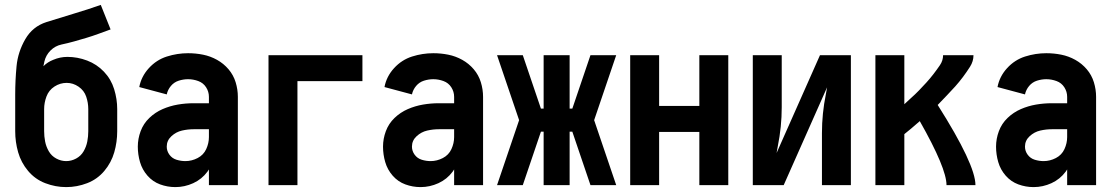

<svg xmlns="http://www.w3.org/2000/svg" viewBox="-20 -755 4540 783"><path d="M250 8Q206 8 164.5 -8Q123 -24 94.5 -58Q66 -92 54 -134Q42 -176 42 -220V-340Q42 -354 42 -369Q42 -427 47.5 -485Q53 -543 83 -595Q113 -647 169.5 -665Q226 -683 281.5 -699.5Q337 -716 391 -735L431 -635Q406 -626 381.5 -617Q357 -608 332 -600.5Q307 -593 282 -586Q257 -579 231 -573.5Q205 -568 186 -549Q167 -530 161 -504Q159 -495 157 -485Q174 -502 197 -511Q225 -523 255 -523Q296 -523 335.5 -508Q375 -493 404 -462.5Q433 -432 445.5 -391.5Q458 -351 458 -310V-220Q458 -176 446 -134Q434 -92 405.5 -58Q377 -24 335.5 -8Q294 8 250 8ZM250 -98Q271 -98 290.5 -108.5Q310 -119 321 -138Q332 -157 336 -178Q340 -199 340 -220V-310Q340 -336 331.5 -361Q323 -386 300.5 -401.5Q278 -417 252 -417Q225 -417 202 -402Q179 -387 169.5 -361.5Q160 -336 160 -310V-220Q160 -199 164 -178Q168 -157 179 -138Q190 -119 209.5 -108.5Q229 -98 250 -98Z M695 8Q663 8 633 -3Q603 -14 581.5 -38.5Q560 -63 551 -94Q542 -125 542 -157Q542 -189 553.5 -220Q565 -251 589 -274Q613 -297 643 -310Q673 -323 705 -328.5Q737 -334 770 -334H832V-360Q832 -381 820.5 -399Q809 -417 788.5 -424.5Q768 -432 747 -432Q728 -432 709 -426Q690 -420 677 -404.5Q664 -389 660 -370L548 -400Q556 -443 587 -477Q618 -511 660.5 -524.5Q703 -538 747 -538Q778 -538 808 -532Q838 -526 865 -511Q892 -496 912 -472.5Q932 -449 941 -419.5Q950 -390 950 -360V0H832V-64L826 -55Q803 -24 768 -8Q733 8 695 8ZM736 -98Q762 -98 786 -110.5Q810 -123 821 -147Q832 -171 832 -196V-228H770Q746 -228 722 -222.5Q698 -217 679 -199.5Q660 -182 660 -157Q660 -139 671 -124Q682 -109 700 -103.5Q718 -98 736 -98Z M1075 0V-530H1458V-424H1193V0Z M1695 8Q1663 8 1633 -3Q1603 -14 1581.5 -38.5Q1560 -63 1551 -94Q1542 -125 1542 -157Q1542 -189 1553.5 -220Q1565 -251 1589 -274Q1613 -297 1643 -310Q1673 -323 1705 -328.5Q1737 -334 1770 -334H1832V-360Q1832 -381 1820.5 -399Q1809 -417 1788.5 -424.5Q1768 -432 1747 -432Q1728 -432 1709 -426Q1690 -420 1677 -404.5Q1664 -389 1660 -370L1548 -400Q1556 -443 1587 -477Q1618 -511 1660.5 -524.5Q1703 -538 1747 -538Q1778 -538 1808 -532Q1838 -526 1865 -511Q1892 -496 1912 -472.5Q1932 -449 1941 -419.5Q1950 -390 1950 -360V0H1832V-64L1826 -55Q1803 -24 1768 -8Q1733 8 1695 8ZM1736 -98Q1762 -98 1786 -110.5Q1810 -123 1821 -147Q1832 -171 1832 -196V-228H1770Q1746 -228 1722 -222.5Q1698 -217 1679 -199.5Q1660 -182 1660 -157Q1660 -139 1671 -124Q1682 -109 1700 -103.5Q1718 -98 1736 -98Z M2007 0 2097 -265 2007 -530H2112L2186 -312H2197V-530H2303V-312H2314L2388 -530H2493L2403 -265L2493 0H2388L2314 -218H2303V0H2197V-218H2186L2112 0Z M2550 0V-530H2668V-323H2832V-530H2950V0H2832V-217H2668V0Z M3050 0V-530H3168V-318Q3168 -238 3152 -159Q3149 -145 3147 -131L3324 -530H3411H3450V0H3332V-212Q3332 -292 3348 -371Q3351 -385 3353 -399L3176 0H3089Z M3550 0V-530H3668V-330Q3682 -343 3695 -355Q3712 -370 3727.5 -386Q3743 -402 3758 -418.5Q3773 -435 3786.5 -452.5Q3800 -470 3813 -489Q3826 -508 3826 -530H3950Q3950 -505 3936 -483Q3922 -461 3907 -441Q3892 -421 3875.5 -402.5Q3859 -384 3841.5 -366Q3824 -348 3807 -330L3804 -327Q3958 -84 3958 0H3840Q3840 -69 3731 -261Q3713 -245 3695 -230Q3682 -219 3668 -208V0Z M4195 8Q4163 8 4133 -3Q4103 -14 4081.5 -38.5Q4060 -63 4051 -94Q4042 -125 4042 -157Q4042 -189 4053.5 -220Q4065 -251 4089 -274Q4113 -297 4143 -310Q4173 -323 4205 -328.5Q4237 -334 4270 -334H4332V-360Q4332 -381 4320.5 -399Q4309 -417 4288.5 -424.5Q4268 -432 4247 -432Q4228 -432 4209 -426Q4190 -420 4177 -404.5Q4164 -389 4160 -370L4048 -400Q4056 -443 4087 -477Q4118 -511 4160.5 -524.5Q4203 -538 4247 -538Q4278 -538 4308 -532Q4338 -526 4365 -511Q4392 -496 4412 -472.5Q4432 -449 4441 -419.5Q4450 -390 4450 -360V0H4332V-64L4326 -55Q4303 -24 4268 -8Q4233 8 4195 8ZM4236 -98Q4262 -98 4286 -110.5Q4310 -123 4321 -147Q4332 -171 4332 -196V-228H4270Q4246 -228 4222 -222.5Q4198 -217 4179 -199.5Q4160 -182 4160 -157Q4160 -139 4171 -124Q4182 -109 4200 -103.5Q4218 -98 4236 -98Z"/></svg>

Font: Iosevka SS01
Style: Bold
Weight: 700
Monospace: yes
Designer: Belleve Invis
Foundry: Belleve Invis
Version: 2.3.3; ttfautohint (v1.8.3)